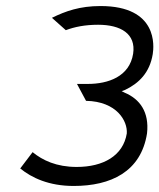

<svg xmlns="http://www.w3.org/2000/svg" viewBox="-20 -610 528 636"><path d="M224 6C347 6 447 -41 467 -168C475 -239 443 -282 393 -303L383 -308L394 -312C440 -334 476 -369 486 -431C490 -456 504 -590 313 -590C244 -590 197 -573 152 -551L198 -510C227 -521 262 -528 305 -528C380 -528 431 -498 421 -432C409 -356 338 -332 271 -332H235L265 -276C367 -274 403 -209 400 -168C388 -94 322 -57 234 -57C167 -57 121 -79 88 -106L47 -52C85 -21 142 6 224 6Z"/></svg>

Font: Charger Pro
Style: LitExtObl
Weight: 300
Designer: Jasper
Foundry: Cannot Into Space Fonts
Version: Version 1.09